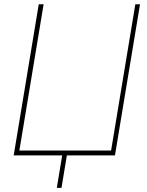

<svg xmlns="http://www.w3.org/2000/svg" viewBox="-20 -748 706 924"><path d="M533.2 0H45.9L166.5 -727.5H189.9L73.2 -23.4H514.6L631.3 -727.5H653.8ZM253.4 156.2 281.2 -11.7H303.7L275.9 156.2Z"/></svg>

Font: Inter 28pt Thin
Style: Italic
Weight: 250
Italic angle: -9.3988°
Designer: Rasmus Andersson
Foundry: rsms
Version: Version 4.001;git-66647c0bb